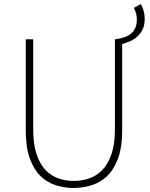

<svg xmlns="http://www.w3.org/2000/svg" viewBox="-20 -921 745 954"><path d="M145 -726V-280Q145 -205 161.5 -155.5Q178 -106 206 -76.5Q234 -47 270.5 -34.5Q307 -22 346 -22Q386 -22 423 -34.5Q460 -47 488.5 -76.5Q517 -106 534 -155.5Q551 -205 551 -280V-726H555Q611 -734 635.5 -758Q660 -782 660 -825Q660 -838 656.5 -853Q653 -868 645 -882L680 -901Q699 -866 699 -827Q699 -797 689 -776Q679 -755 663.5 -740.5Q648 -726 628 -717Q608 -708 587 -702V-272Q587 -188 566 -132.5Q545 -77 511 -45Q477 -13 433.5 0Q390 13 346 13Q302 13 259 0Q216 -13 182.5 -45Q149 -77 128.5 -132.5Q108 -188 108 -272V-726Z"/></svg>

Font: Kinto Sans Thin
Style: Regular
Weight: 100
Designer: Authors: Ryoko NISHIZUKA  (kana & ideographs); Paul D. Hunt (Latin, Greek & Cyrillic); Wenlong ZHANG  (bopomofo); Sandol
Foundry: Adobe Systems Incorporated, ookami Inc.
Version: Version 0.001